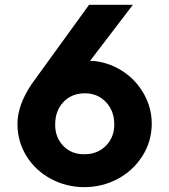

<svg xmlns="http://www.w3.org/2000/svg" viewBox="-20 -770 704 800"><path d="M378.9 -515.1Q442.9 -506.3 496.1 -470Q549.3 -433.6 580.8 -376.5Q612.3 -319.3 612.3 -253.9Q611.8 -180.7 573.5 -120.1Q535.2 -59.6 471.4 -25.1Q407.7 9.3 332.5 9.8Q256.3 9.8 191.9 -24.9Q127.4 -59.6 90.1 -120.1Q52.7 -180.7 52.7 -253.9Q52.7 -331.5 111.3 -418.9L351.1 -750H533.7L355 -516.1Q374 -516.1 378.9 -515.1ZM332.5 -127.4Q387.2 -127.4 422.1 -163.6Q457 -199.7 456.1 -252.4Q456.1 -307.6 421.6 -344.5Q387.2 -381.3 332.5 -381.3Q276.9 -380.4 243.4 -344Q210 -307.6 210 -252.4Q209 -198.7 243.2 -162.6Q277.3 -126.5 332.5 -127.4Z"/></svg>

Font: Now
Style: Bold
Weight: 700
Designer: Alfredo Marco Pradil
Foundry: Alfredo Marco Pradil
Version: Version 1.002;PS 001.002;hotconv 1.0.88;makeotf.lib2.5.64775